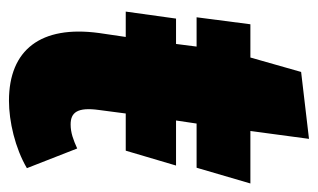

<svg xmlns="http://www.w3.org/2000/svg" viewBox="-164 -544 726 439"><g transform="rotate(90 199.5 -324.0)"><path d="M264 -122C237 -122 224 -137 231 -187L239 -248H324L358 -363H255L262 -410H363L399 -533H279L297 -667L144 -649L111 -533H35L19 -410H86L80 -363H22L6 -248H64L55 -187C37 -54 93 19 210 19C257 19 318 5 364 -22L319 -137C299 -128 283 -122 264 -122Z"/></g></svg>

Font: Fira Sans ExtraBold
Style: Italic
Weight: 800
Italic angle: -8°
Designer: bBox Type GmbH & Carrois Corporate GbR & Edenspiekermann AG
Foundry: bBox Type GmbH & Carrois Corporate GbR & Edenspiekermann AG
Version: Version 4.301;PS 004.301;hotconv 1.0.88;makeotf.lib2.5.64775